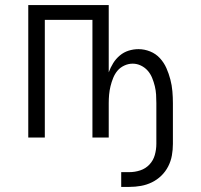

<svg xmlns="http://www.w3.org/2000/svg" viewBox="-20 -540 790 754"><path d="M456 194V136H488Q510 136 531 129Q552 122 567 106Q582 90 588 68.5Q594 47 594 25V-135Q594 -152 593 -168.5Q592 -185 588 -201.5Q584 -218 577.5 -234Q571 -250 560 -262.5Q549 -275 533.5 -282.5Q518 -290 501 -290Q484 -290 468 -282.5Q452 -275 441.5 -262.5Q431 -250 424.5 -234Q418 -218 414 -201.5Q410 -185 408.5 -168.5Q407 -152 407 -135V0H343V-462H156V0H91V-520H407V-256Q414 -275 424.5 -292Q435 -309 450.5 -322Q466 -335 485 -341Q504 -347 524 -347Q547 -347 569.5 -338Q592 -329 608 -311.5Q624 -294 633.5 -272.5Q643 -251 649 -228Q655 -205 657 -181.5Q659 -158 659 -135V25Q659 48 655 70.5Q651 93 640.5 113.5Q630 134 613.5 150Q597 166 576.5 176Q556 186 533.5 190Q511 194 488 194Z"/></svg>

Font: Iosevka Aile Custom Light
Style: Regular
Weight: 300
Designer: Belleve Invis
Foundry: Belleve Invis
Version: Version 17.0.2; ttfautohint (v1.8.3)